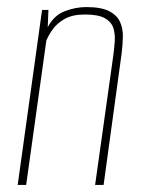

<svg xmlns="http://www.w3.org/2000/svg" viewBox="-20 -523 402 543"><path d="M30 0 99 -495H117L115 -446Q132 -479 162.5 -491Q193 -503 224 -503Q266 -503 288.5 -491.5Q311 -480 319.5 -461Q328 -442 327.5 -419Q327 -396 324 -372L273 0H249L300 -363Q303 -384 304.5 -405.5Q306 -427 300.5 -444Q295 -461 276.5 -471.5Q258 -482 220 -482Q185 -482 163 -469.5Q141 -457 129 -440Q117 -423 111 -408L54 0Z"/></svg>

Font: Alumni Sans Thin
Style: Italic
Weight: 100
Italic angle: -8°
Designer: Robert E. Leuschke
Foundry: Robert E. Leuschke
Version: Version 1.016